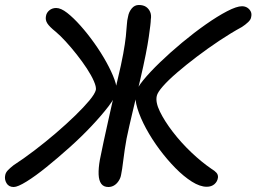

<svg xmlns="http://www.w3.org/2000/svg" viewBox="-48 -736 1027 769"><path d="M780 12Q753 12 720.5 -8.5Q688 -29 654.5 -63Q621 -97 590.5 -138Q560 -179 537 -221.5Q514 -264 502.5 -301.5Q491 -339 496 -363Q499 -382 525.5 -414.5Q552 -447 593 -486.5Q634 -526 681.5 -565.5Q729 -605 776 -638Q823 -671 861.5 -691Q900 -711 921 -711Q933 -711 942 -705.5Q951 -700 956 -690.5Q961 -681 958 -668Q957 -658 946 -647.5Q935 -637 921 -628Q877 -604 830.5 -573Q784 -542 740.5 -509Q697 -476 661.5 -445.5Q626 -415 604.5 -390.5Q583 -366 580 -352Q574 -327 592.5 -289Q611 -251 644 -208Q677 -165 718 -126Q759 -87 800 -59Q812 -52 819 -44Q826 -36 825 -25Q823 -9 811 1.5Q799 12 780 12ZM7 13Q-13 13 -22 -2.5Q-31 -18 -27 -35Q-25 -45 -16.5 -54Q-8 -63 6 -74Q46 -100 90 -133.5Q134 -167 176 -203Q218 -239 253 -273Q288 -307 310 -333.5Q332 -360 336 -376Q338 -388 328 -411Q318 -434 300 -461.5Q282 -489 259.5 -517.5Q237 -546 215 -570Q193 -594 175 -609Q150 -629 141.5 -642.5Q133 -656 136 -671Q138 -685 149.5 -694.5Q161 -704 177 -704Q196 -704 221 -684.5Q246 -665 274.5 -633Q303 -601 330 -563Q357 -525 378 -487Q399 -449 410.5 -417.5Q422 -386 418 -368Q414 -346 386.5 -310Q359 -274 318.5 -231Q278 -188 230.5 -145.5Q183 -103 138.5 -67Q94 -31 58.5 -9Q23 13 7 13ZM386 13Q367 13 357.5 0Q348 -13 347 -37.5Q346 -62 352 -96Q358 -127 367 -168.5Q376 -210 386 -255Q396 -300 405.5 -342Q415 -384 423 -417Q438 -479 445.5 -520.5Q453 -562 456 -590Q459 -618 460 -636.5Q461 -655 465 -670Q468 -688 479.5 -702Q491 -716 508 -716Q526 -716 537 -708.5Q548 -701 553.5 -688Q559 -675 556 -658Q556 -650 554 -633.5Q552 -617 548 -588.5Q544 -560 535.5 -517Q527 -474 513 -414Q497 -346 483 -287.5Q469 -229 459 -181Q451 -137 446 -95.5Q441 -54 437 -36Q435 -23 427 -11Q419 1 408.5 7Q398 13 386 13Z"/></svg>

Font: Shantell Sans
Style: Italic
Weight: 400
Italic angle: -11°
Designer: Stephen Nixon, Anya Danilova, Shantell Martin
Foundry: Arrow Type
Version: Version 1.011;[c5ecc13dd]